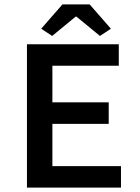

<svg xmlns="http://www.w3.org/2000/svg" viewBox="-20 -856 640 876"><path d="M103 0V-654H522V-556H219V-389H476V-291H219V-98H532V0ZM218 -692 168 -725 265 -836H389L486 -725L436 -692L329 -780H325Z"/></svg>

Font: Source Code Pro SemiBold
Style: Regular
Weight: 600
Monospace: yes
Designer: Paul D. Hunt, Teo Tuominen
Foundry: Adobe Systems Incorporated
Version: Version 1.018;hotconv 1.0.116;makeotfexe 2.5.65601